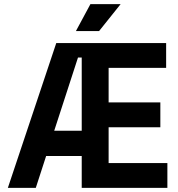

<svg xmlns="http://www.w3.org/2000/svg" viewBox="-20 -908 861 928"><path d="M789 0H375V-700H783V-580H505V-413H755V-293H505V-120H789ZM153 0H18L252 -700H375V-630H357L242 -276H375V-154H203ZM459 -758H347L417 -888H563Z"/></svg>

Font: Space Grotesk Variable Light
Style: Regular
Weight: 300
Designer: Florian Karsten
Foundry: Florian Karsten
Version: Version 2.000